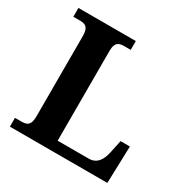

<svg xmlns="http://www.w3.org/2000/svg" viewBox="-162 -857 978 1000"><g transform="rotate(30 327.0 -357.0)"><path d="M28 0V-53H70Q84.6 -53 96.3 -57.5Q108 -62 114.5 -76Q121 -90 121 -118V-596Q121 -624.9 114.3 -638.4Q107.6 -652 96.3 -656.5Q85 -661 70 -661H28V-714H373V-661H331Q317.3 -661 305.8 -657Q294.3 -652.9 287.2 -639.9Q280 -626.9 280 -600V-61H466Q489 -61 505.5 -71Q522 -81 532.5 -100.5Q543 -120 549 -148L565 -223H621L614 0Z"/></g></svg>

Font: Noto Serif Thai
Style: Regular
Weight: 400
Designer: Monotype Design Team
Foundry: Monotype Imaging Inc.
Version: Version 2.001